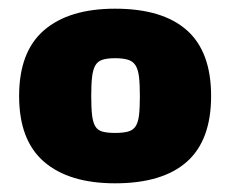

<svg xmlns="http://www.w3.org/2000/svg" viewBox="-20 -767 531 442"><path d="M245 -461Q263 -461 274.5 -464Q286 -467 292 -476Q298 -485 300 -501.5Q302 -518 302 -546Q302 -573 300 -590Q298 -607 292 -616.5Q286 -626 274.5 -629.5Q263 -633 245 -633Q227 -633 216 -629.5Q205 -626 199.5 -616.5Q194 -607 192 -590Q190 -573 190 -546Q190 -518 192 -501.5Q194 -485 199.5 -476Q205 -467 216 -464Q227 -461 245 -461ZM245 -345Q139 -345 81.5 -394.5Q24 -444 24 -546Q24 -648 81.5 -697.5Q139 -747 245 -747Q354 -747 410 -697.5Q466 -648 466 -546Q466 -444 410 -394.5Q354 -345 245 -345Z"/></svg>

Font: Encode Sans Narrow
Style: Black
Weight: 900
Designer: Pablo Impallari, Andres Torresi
Foundry: Pablo Impallari, Andres Torresi
Version: Version 1.000; ttfautohint (v1.00) -l 8 -r 50 -G 200 -x 14 -